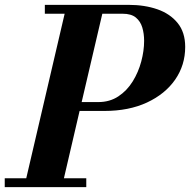

<svg xmlns="http://www.w3.org/2000/svg" viewBox="-62 -770 782 790"><path d="M-42.5 -36.5H46L204 -713.5H122.5V-750H467.5Q533 -750 585.5 -731.8Q638 -713.5 669 -675.2Q700 -637 700 -577Q700 -502 658.8 -442.5Q617.5 -383 542.8 -348.2Q468 -313.5 367.5 -313.5H265.5L201 -36.5H293V0H-42.5ZM442.5 -713.5H359L274 -350H342.5Q389.5 -350 425 -373.5Q460.5 -397 484 -435Q507.5 -473 519.2 -517Q531 -561 531 -602Q531 -631.5 523.5 -656.8Q516 -682 497 -697.8Q478 -713.5 442.5 -713.5Z"/></svg>

Font: Bodoni* 06pt
Style: Bold Italic
Weight: 700
Italic angle: -13°
Version: Version 2.3